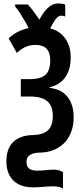

<svg xmlns="http://www.w3.org/2000/svg" viewBox="-20 -882 491 1116"><path d="M319 -862Q331 -862 340.5 -860.5Q350 -859 359 -855V-785Q355 -788 349 -789.5Q343 -791 336 -791Q319 -791 303.5 -770.5Q288 -750 272 -717Q329 -702 360 -657.5Q391 -613 391 -549Q391 -479 360 -434Q329 -389 269 -375V-371Q338 -363 373 -318.5Q408 -274 408 -200Q408 -152 393 -113.5Q378 -75 351.5 -49Q325 -23 290 -9.5Q255 4 215 5Q188 5 169.5 11.5Q151 18 142.5 29.5Q134 41 134 59Q134 86 150 98Q166 110 195 110Q215 110 231.5 108.5Q248 107 262.5 105.5Q277 104 289 104Q309 104 323.5 108Q338 112 346 119V214Q339 208 323.5 204.5Q308 201 287 201Q267 201 249.5 202.5Q232 204 213.5 205.5Q195 207 173 207Q121 207 86.5 188.5Q52 170 34.5 136Q17 102 17 57Q17 4 36 -29.5Q55 -63 90.5 -80Q126 -97 175 -97Q230 -99 258.5 -124.5Q287 -150 287 -208Q287 -266 255 -293.5Q223 -321 155 -321H101V-422H152Q195 -422 221.5 -433Q248 -444 260 -468Q272 -492 272 -531Q272 -577 250.5 -599Q229 -621 186 -621Q154 -621 127 -608.5Q100 -596 78 -574L30 -659Q57 -684 86 -698Q115 -712 147 -719Q139 -735 125.5 -758Q112 -781 97 -804.5Q82 -828 68 -845V-856H141Q157 -840 173.5 -818Q190 -796 209 -768Q223 -795 239.5 -816Q256 -837 276 -849.5Q296 -862 319 -862Z"/></svg>

Font: Noto Sans Display ExtraCondensed SemiBold
Style: Regular
Weight: 600
Width: 2
Designer: Monotype Design Team
Foundry: Monotype Imaging Inc.
Version: Version 2.003